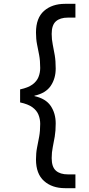

<svg xmlns="http://www.w3.org/2000/svg" viewBox="-20 -831 466 1003"><path d="M320 152Q252 152 210 114.5Q168 77 168 2Q168 -32 173.5 -59.5Q179 -87 184.5 -116.5Q190 -146 190 -184Q190 -209 181 -231.5Q172 -254 149.5 -270.5Q127 -287 85 -296V-364Q127 -373 149.5 -389.5Q172 -406 181 -428.5Q190 -451 190 -476Q190 -515 184.5 -543.5Q179 -572 173.5 -599.5Q168 -627 168 -661Q168 -737 210 -774Q252 -811 320 -811H374V-739H335Q294 -739 272 -719.5Q250 -700 250 -654Q250 -625 255.5 -598.5Q261 -572 266 -542.5Q271 -513 271 -473Q271 -421 245 -382.5Q219 -344 160 -331V-329Q219 -316 245 -277.5Q271 -239 271 -186Q271 -147 266 -117.5Q261 -88 255.5 -61.5Q250 -35 250 -5Q250 41 272 60.5Q294 80 335 80H374V152Z"/></svg>

Font: DM Sans 18pt
Style: Regular
Weight: 400
Designer: Colophon Foundry, Jonny Pinhorn
Foundry: Colophon Foundry
Version: Version 4.004;gftools[0.9.30]